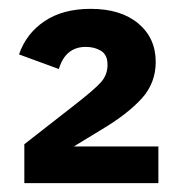

<svg xmlns="http://www.w3.org/2000/svg" viewBox="-20 -759 404 434"><path d="M35 -345V-433L149 -522Q194 -557 208.5 -573.5Q223 -590 223 -612V-613Q223 -635 208.5 -644Q194 -653 174 -653Q128 -653 113 -603L23 -636Q39 -683 80.5 -711Q122 -739 185 -739Q253 -739 292.5 -706Q332 -673 332 -619Q332 -571 300 -536Q268 -501 211 -467L147 -428H338V-345Z"/></svg>

Font: IBM Plex Sans JP
Style: Bold
Weight: 700
Designer: Mike Abbink; Paul van der Laan; Pieter van Rosmalen; Wujin Sim; Yejin Wi; Jinhee Kim; Boomi Park; Yona Kim; Kichan Ma
Foundry: Sandoll Inc.
Version: Version 1.001